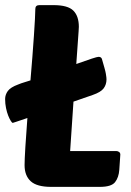

<svg xmlns="http://www.w3.org/2000/svg" viewBox="-28 -730 512 750"><path d="M172 0Q116 0 92 -22Q68 -44 68 -85Q68 -105 71 -155Q74 -205 79 -269Q46 -258 34.5 -254Q23 -250 22 -250Q19 -250 14 -258Q9 -266 4 -278.5Q-1 -291 -4.5 -308Q-8 -325 -8 -343Q-8 -360 2.5 -374.5Q13 -389 43 -400Q55 -405 67 -408.5Q79 -412 91 -416Q95 -463 98.5 -508Q102 -553 104.5 -590.5Q107 -628 108.5 -655.5Q110 -683 110 -695Q110 -710 126 -710H181Q237 -710 258.5 -688.5Q280 -667 280 -625Q280 -620 279.5 -616Q279 -612 279 -607L270 -480Q309 -494 330.5 -501Q352 -508 357 -508Q367 -508 370 -500Q376 -479 380 -465Q384 -451 385.5 -442Q387 -433 387.5 -428Q388 -423 388 -420Q388 -400 377 -385Q366 -370 334 -359L259 -333L246 -140H426Q432 -140 437 -136.5Q442 -133 442 -126L438 -67Q436 -37 421.5 -18.5Q407 0 362 0Z"/></svg>

Font: Poetsen One
Style: Regular
Weight: 400
Designer: Pablo Impallari, Rodrigo Fuenzalida
Foundry: Pablo Impallari, Rodrigo Fuenzalida
Version: Version 1.001; ttfautohint (v0.93) -l 8 -r 50 -G 200 -x 14 -